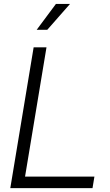

<svg xmlns="http://www.w3.org/2000/svg" viewBox="-20 -972 567 992"><path d="M33.2 0 153.8 -727.5H220.2L109.4 -59.6H467.8L458 0ZM169.4 -817.9 269 -951.7H341.8L224.1 -817.9Z"/></svg>

Font: Inter Display Light
Style: Italic
Weight: 300
Italic angle: -9.39999°
Designer: Rasmus Andersson
Foundry: rsms
Version: Version 4.000;git-a52131595